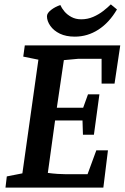

<svg xmlns="http://www.w3.org/2000/svg" viewBox="-20 -855 570 875"><path d="M5 0 11 -51 82 -65 155 -583 86 -597 93 -648H528L502 -474H443V-587H336L271 -581L239 -364H359L381 -425H433L408 -241H358L356 -306H231L198 -67Q220 -64 242.5 -62.5Q265 -61 282 -61H379L419 -170H472L451 0ZM321 -688Q281 -688 253 -701.5Q225 -715 209.5 -737Q194 -759 194 -781Q194 -795 212.5 -809.5Q231 -824 255 -832Q261 -818 273.5 -803Q286 -788 305.5 -777.5Q325 -767 350 -767Q379 -767 404.5 -778Q430 -789 450.5 -805Q471 -821 485 -835L513 -812Q478 -752 428.5 -720Q379 -688 321 -688Z"/></svg>

Font: Faustina SemiBold
Style: Italic
Weight: 600
Italic angle: -8°
Designer: Alfonso Garcia
Foundry: http://www.omnibus-type.com
Version: Version 1.200